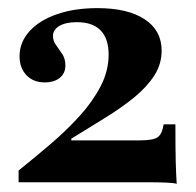

<svg xmlns="http://www.w3.org/2000/svg" viewBox="-20 -449 484 473"><path d="M415.3 4Q409.7 1.6 388.7 0.8Q367.7 0 344.4 0H25.8V-29Q65.3 -60.5 104.4 -94Q143.5 -127.4 175.8 -162.9Q208.1 -198.4 227.8 -236.3Q247.6 -274.2 247.6 -314.5Q247.6 -354 227.8 -374.2Q208.1 -394.4 169.4 -394.4Q141.9 -394.4 126.2 -385.1Q110.5 -375.8 110.5 -360.5Q110.5 -348.4 118.1 -337.9Q125.8 -327.4 133.5 -315.7Q141.1 -304 141.1 -287.9Q141.1 -268.5 127.4 -257.3Q113.7 -246 90.3 -246Q62.1 -246 45.2 -263.7Q28.2 -281.5 28.2 -310.5Q28.2 -345.2 52.8 -372.2Q77.4 -399.2 120.6 -414.1Q163.7 -429 220.2 -429Q294.4 -429 336.3 -401.6Q378.2 -374.2 378.2 -324.2Q378.2 -291.1 360.1 -262.9Q341.9 -234.7 310.9 -209.3Q279.8 -183.9 239.9 -159.3Q200 -134.7 155.6 -107.3V-103.2H325Q358.9 -103.2 369.4 -111.7Q379.8 -120.2 383.1 -142.7H412.1Q412.1 -84.7 412.9 -52.4Q413.7 -20.2 415.3 4Z"/></svg>

Font: Playfair 5pt SemiExpanded Light ExtraBold
Style: Regular
Weight: 800
Version: Version 2.001;gftools[0.9.30]